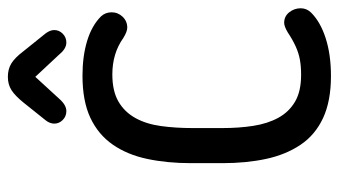

<svg xmlns="http://www.w3.org/2000/svg" viewBox="-202 -628 841 476"><g transform="rotate(-90 218.0 -390.5)"><path d="M138 -333Q138 -375 143 -411.5Q148 -448 163 -475Q178 -502 204 -517Q230 -532 271 -532Q323 -532 361 -505Q377 -495 387 -495Q403 -495 414 -506.5Q425 -518 425 -534Q425 -549 415 -560Q392 -583 354 -594.5Q316 -606 268 -606Q205 -606 163.5 -586.5Q122 -567 97 -531Q72 -495 61.5 -445.5Q51 -396 51 -337V-259Q51 -200 61.5 -151Q72 -102 96.5 -65.5Q121 -29 163 -9.5Q205 10 267 10Q320 10 360.5 -3Q401 -16 424 -39Q435 -50 435 -65Q435 -81 425 -93.5Q415 -106 399 -106Q390 -106 375 -97Q357 -85 340.5 -77.5Q324 -70 307.5 -67Q291 -64 270 -64Q229 -64 203.5 -79Q178 -94 163.5 -120.5Q149 -147 143.5 -182.5Q138 -218 138 -259ZM265 -723 321 -663Q335 -646 350 -646Q363 -646 372 -655Q381 -664 381 -676Q381 -686 373 -697L328 -753Q312 -774 298 -782.5Q284 -791 265 -791Q246 -791 232 -782Q218 -773 201 -752L157 -697Q153 -692 151 -686.5Q149 -681 149 -676Q149 -664 158 -655Q167 -646 180 -646Q195 -646 210 -663Z"/></g></svg>

Font: Beiruti Medium
Style: Regular
Weight: 500
Designer: Arlette Boutros
Foundry: Boutros
Version: Version 1.41